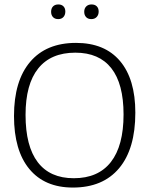

<svg xmlns="http://www.w3.org/2000/svg" viewBox="-20 -838 671 864"><path d="M589 -331Q589 -168 516 -81Q443 6 308 6Q181 6 112 -77.5Q43 -161 43 -316Q43 -474 115.5 -559.5Q188 -645 322 -645Q451 -645 520 -563.5Q589 -482 589 -331ZM95 -321Q95 -180 150 -108Q205 -36 312 -36Q422 -36 479 -109Q536 -182 536 -323Q536 -461 481 -531Q426 -601 319 -601Q209 -601 152 -530Q95 -459 95 -321ZM274 -786Q274 -771 265.5 -761.5Q257 -752 242 -752Q227 -752 218.5 -761Q210 -770 210 -785Q210 -800 218.5 -809Q227 -818 243 -818Q257 -818 265.5 -809.5Q274 -801 274 -786ZM424 -786Q424 -771 415 -761.5Q406 -752 391 -752Q376 -752 367.5 -761Q359 -770 359 -785Q359 -800 368 -809Q377 -818 392 -818Q407 -818 415.5 -809.5Q424 -801 424 -786Z"/></svg>

Font: t
Style: Regular
Weight: 300
Designer: Juan Pablo del Peral
Foundry: Huerta Tipografica
Version: Version 2.004; ttfautohint (v1.8.1)